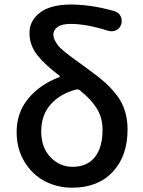

<svg xmlns="http://www.w3.org/2000/svg" viewBox="-20 -830 643 862"><path d="M305.7 -81.1Q371.1 -81.1 405.8 -124.5Q440.4 -168 440.4 -247.1Q440.4 -302.7 413.6 -344.7Q386.7 -386.7 336.9 -425.8Q331.1 -429.7 324.2 -428.7Q249 -409.2 207 -360.8Q165 -312.5 165 -240.2Q165 -168 206.5 -124.5Q248 -81.1 305.7 -81.1ZM493.2 -780.3Q511.7 -774.4 521.5 -757.8Q526.4 -747.1 526.4 -735.4Q526.4 -728.5 524.4 -721.7Q518.6 -703.1 502 -694.3Q492.2 -689.5 481.4 -689.5Q474.6 -689.5 466.8 -691.4Q368.2 -722.7 297.9 -722.7Q258.8 -722.7 239.3 -709.5Q219.7 -696.3 219.7 -674.8Q219.7 -662.1 226.6 -648.4Q233.4 -634.8 241.7 -624.5Q250 -614.3 269 -598.6Q288.1 -583 300.8 -573.7Q313.5 -564.5 340.8 -544.9Q368.2 -525.4 381.8 -514.6Q422.9 -485.4 450.2 -460.9Q477.5 -436.5 502.9 -404.3Q528.3 -372.1 540.5 -333Q552.7 -293.9 552.7 -248Q552.7 -129.9 486.3 -58.6Q419.9 12.7 303.7 12.7Q238.3 12.7 182.1 -16.1Q126 -44.9 90.3 -103Q54.7 -161.1 54.7 -237.3Q54.7 -325.2 107.9 -388.7Q161.1 -452.1 246.1 -483.4Q248 -484.4 248.5 -486.8Q249 -489.3 247.1 -490.2Q183.6 -537.1 147.9 -582Q112.3 -627 112.3 -682.6Q112.3 -737.3 159.7 -773.4Q207 -809.6 298.8 -809.6Q388.7 -809.6 493.2 -780.3Z"/></svg>

Font: Gen Jyuu Gothic Medium
Style: Regular
Weight: 500
Designer: [Source Han Sans]
Ryoko NISHIZUKA  (kana & ideographs); Paul D. Hunt (Latin, Greek & Cyrillic); Wenlong ZHANG  (bopomofo
Version: Version 1.002.20150607